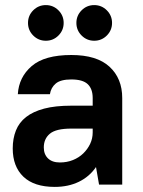

<svg xmlns="http://www.w3.org/2000/svg" viewBox="-20 -725 560 754"><path d="M195 9Q114 9 72 -31Q30 -71 30 -142Q30 -181 42.5 -212.5Q55 -244 82.5 -265.5Q110 -287 153.5 -298.5Q197 -310 260 -310H344V-340Q344 -376 324.5 -394.5Q305 -413 260 -413Q218 -413 199 -397Q180 -381 176 -355H50Q54 -422 104.5 -465.5Q155 -509 260 -509Q360 -509 410 -463Q460 -417 460 -340V0H369L357 -69Q331 -31 289.5 -11Q248 9 195 9ZM215 -87Q243 -87 266.5 -96.5Q290 -106 307 -122.5Q324 -139 334 -160Q344 -181 344 -205V-220H260Q200 -220 176 -200Q152 -180 152 -146Q152 -119 168.5 -103Q185 -87 215 -87ZM160 -565Q131 -565 110.5 -585.5Q90 -606 90 -635Q90 -664 110.5 -684.5Q131 -705 160 -705Q189 -705 209.5 -684.5Q230 -664 230 -635Q230 -606 209.5 -585.5Q189 -565 160 -565ZM350 -565Q321 -565 300.5 -585.5Q280 -606 280 -635Q280 -664 300.5 -684.5Q321 -705 350 -705Q379 -705 399.5 -684.5Q420 -664 420 -635Q420 -606 399.5 -585.5Q379 -565 350 -565Z"/></svg>

Font: Retni Sans
Style: Bold
Weight: 700
Designer: Vitaly Kuzmin
Foundry: ParaType Ltd.
Version: Version 1.00;March 2, 2019;FontCreator 11.5.0.2425 64-bit; t